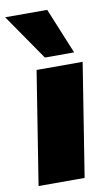

<svg xmlns="http://www.w3.org/2000/svg" viewBox="-95 -809 486 854"><g transform="rotate(-10 148.0 -382.5)"><path d="M0 0ZM8 0 89 -510H297L216 0ZM135 -558 -8 -765H182L267 -558Z"/></g></svg>

Font: Winston Black
Style: Italic
Weight: 900
Italic angle: -9°
Designer: Original fonts by Vernon Adams / Changes by Cristiano Sobral
Foundry: VOriginal fonts by Vernon Adams / Changes by Cristiano Sobral
Version: Version 2.503;July 17, 2020;FontCreator 13.0.0.2655 64-bit